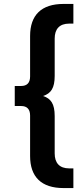

<svg xmlns="http://www.w3.org/2000/svg" viewBox="-20 -762 410 976"><path d="M258 -376V-566C258 -614 282 -642 332 -642H353V-742H303C190 -742 133 -685 133 -579V-373C133 -340 116 -325 88 -325H55V-223H88C116 -223 133 -208 133 -175V31C133 137 190 194 303 194H353V94H332C282 94 258 66 258 18V-172C258 -234 239 -261 199 -274C239 -287 258 -314 258 -376Z"/></svg>

Font: Montserrat Lite SemiBold
Style: Regular
Weight: 600
Designer: Julieta Ulanovsky
Foundry: Julieta Ulanovsky
Version: Version 7.200;PS 007.200;hotconv 1.0.88;makeotf.lib2.5.64775